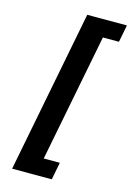

<svg xmlns="http://www.w3.org/2000/svg" viewBox="-142 -819 757 1108"><g transform="rotate(15 236.5 -265.0)"><path d="M236 -750H473L453 -647H357L208 116H304L284 220H47Z"/></g></svg>

Font: Teachers[wght] Italic
Style: Regular
Weight: 400
Designer: Alfredo Marco Pradil & Chank Diesel
Version: Version 1.000;Glyphs 3.1.2 (3151)